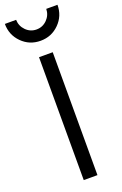

<svg xmlns="http://www.w3.org/2000/svg" viewBox="-202 -979 651 1028"><g transform="rotate(-20 124.0 -465.0)"><path d="M85 0V-700.2H163.1V0ZM124 -779.8Q61 -779.8 17.6 -823.5Q-25.9 -867.2 -25.9 -930.2H38.1Q39.1 -894.5 64 -869.4Q88.9 -844.2 124 -844.2Q159.2 -844.2 184.1 -869.4Q209 -894.5 210 -930.2H273.9Q273.9 -867.2 230.2 -823.5Q186.5 -779.8 124 -779.8Z"/></g></svg>

Font: Uncut Sans
Style: Regular
Weight: 400
Designer: Kasper Nordkvist
Foundry: UNCUT.wtf
Version: Version 1.304;Glyphs 3.2 (3246)